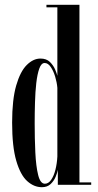

<svg xmlns="http://www.w3.org/2000/svg" viewBox="-20 -770 407 800"><path d="M154.5 10Q121.5 10 93.2 -15.5Q65 -41 47.8 -100Q30.5 -159 30.5 -259Q30.5 -355 47.5 -413.8Q64.5 -472.5 91.5 -499.2Q118.5 -526 148.5 -526Q173.5 -526 188 -511.8Q202.5 -497.5 209.8 -480.2Q217 -463 219 -454V-739.5H173.5V-750H311V-10H360V0H221V-62.5Q219 -51 212 -33.8Q205 -16.5 191 -3.2Q177 10 154.5 10ZM167 -4.5Q182 -4.5 193.2 -20.8Q204.5 -37 211 -63Q217.5 -89 219 -118V-404Q217 -427 209.8 -451Q202.5 -475 191.2 -491.2Q180 -507.5 166 -507.5Q152 -507.5 143.8 -484.5Q135.5 -461.5 131.2 -424.2Q127 -387 125.8 -343Q124.5 -299 124.5 -257Q124.5 -192.5 127.2 -134.8Q130 -77 139 -40.8Q148 -4.5 167 -4.5Z"/></svg>

Font: Imbue 100pt Medium
Style: Regular
Weight: 500
Designer: Tyler Finck
Foundry: Etcetera Type Company
Version: Version 1.102; ttfautohint (v1.8.3)